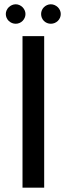

<svg xmlns="http://www.w3.org/2000/svg" viewBox="-20 -867 308 887"><path d="M184.1 0H84V-700.2H184.1ZM97.7 -802.2Q97.7 -793 94 -784.7Q90.3 -776.4 84.2 -770.3Q78.1 -764.2 69.8 -760.7Q61.5 -757.3 52.7 -757.3Q43.5 -757.3 35.2 -760.7Q26.9 -764.2 20.5 -770.3Q14.2 -776.4 10.5 -784.7Q6.8 -793 6.8 -802.2Q6.8 -811 10.5 -819.3Q14.2 -827.6 20.5 -833.7Q26.9 -839.8 35.2 -843.5Q43.5 -847.2 52.7 -847.2Q61.5 -847.2 69.8 -843.5Q78.1 -839.8 84.2 -833.7Q90.3 -827.6 94 -819.3Q97.7 -811 97.7 -802.2ZM260.7 -802.2Q260.7 -793 257.1 -784.7Q253.4 -776.4 247.1 -770.3Q240.7 -764.2 232.4 -760.7Q224.1 -757.3 214.8 -757.3Q205.6 -757.3 197.3 -760.7Q189 -764.2 182.9 -770.3Q176.8 -776.4 173.3 -784.7Q169.9 -793 169.9 -802.2Q169.9 -811 173.3 -819.3Q176.8 -827.6 182.9 -833.7Q189 -839.8 197.3 -843.5Q205.6 -847.2 214.8 -847.2Q224.1 -847.2 232.4 -843.5Q240.7 -839.8 247.1 -833.7Q253.4 -827.6 257.1 -819.3Q260.7 -811 260.7 -802.2Z"/></svg>

Font: Bruno Ace SC
Style: Regular
Weight: 400
Designer: Astigmatic (AOETI)
Foundry: Astigmatic (AOETI)
Version: Version 1.000